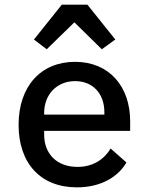

<svg xmlns="http://www.w3.org/2000/svg" viewBox="-20 -794 640 826"><path d="M246 -774 126 -624 181 -582 300 -698 418 -582 476 -624 356 -774ZM311 12C417 12 489 -35 524 -95L456 -155C427 -107 379 -76 313 -76C224 -76 170 -133 170 -214V-231H540V-272C540 -424 448 -528 303 -528C156 -528 60 -423 60 -257C60 -93 153 12 311 12ZM303 -445C379 -445 429 -392 429 -311V-301H170V-308C170 -388 225 -445 303 -445Z"/></svg>

Font: IBM Plex Mono Medm
Style: Regular
Weight: 500
Monospace: yes
Designer: Mike Abbink, Paul van der Laan, Pieter van Rosmalen
Foundry: Bold Monday
Version: Version 2.004